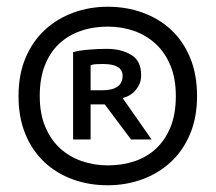

<svg xmlns="http://www.w3.org/2000/svg" viewBox="-20 -736 640 570"><path d="M35 -451Q35 -515 56 -564.5Q77 -614 113.5 -647.5Q150 -681 198 -698.5Q246 -716 300 -716Q355 -716 403.5 -698.5Q452 -681 488 -647.5Q524 -614 544.5 -564.5Q565 -515 565 -451Q565 -387 544 -337.5Q523 -288 486.5 -254.5Q450 -221 402 -203.5Q354 -186 300 -186Q244 -186 196 -203.5Q148 -221 112 -254.5Q76 -288 55.5 -337.5Q35 -387 35 -451ZM98 -451Q98 -399 114 -360.5Q130 -322 157.5 -296.5Q185 -271 222 -258Q259 -245 300 -245Q343 -245 380 -257.5Q417 -270 444 -295.5Q471 -321 486.5 -359.5Q502 -398 502 -451Q502 -503 486 -541.5Q470 -580 442.5 -605.5Q415 -631 378.5 -644Q342 -657 300 -657Q256 -657 219 -644Q182 -631 155 -605.5Q128 -580 113 -541.5Q98 -503 98 -451ZM197 -581Q213 -586 242 -588.5Q271 -591 297 -591Q339 -591 369 -573.5Q399 -556 399 -513Q399 -497 393.5 -485.5Q388 -474 380 -465.5Q372 -457 362.5 -452Q353 -447 344 -445L430 -322H369L291 -426H249V-322H197ZM286 -546Q275 -546 265 -545.5Q255 -545 249 -542V-468H283Q344 -468 344 -511Q344 -546 286 -546Z"/></svg>

Font: PT Mono
Style: Regular
Weight: 400
Monospace: yes
Designer: A.Korolkova, I.Chaeva
Foundry: ParaType Ltd
Version: Version 1.001W OFL